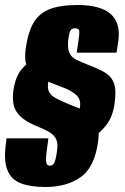

<svg xmlns="http://www.w3.org/2000/svg" viewBox="-36 -620 498 766"><path d="M145 126Q86 126 47.5 111.5Q9 97 -6.5 58.5Q-22 20 -12 -51L-10 -68H157L151 -22Q147 5 147.5 18.5Q148 32 152 36.5Q156 41 163 41Q174 41 180 30.5Q186 20 191 -14Q196 -46 188.5 -63.5Q181 -81 160.5 -93Q140 -105 103 -120Q66 -136 45.5 -155.5Q25 -175 19 -200Q13 -225 17 -257Q25 -312 48.5 -341.5Q72 -371 105 -385.5Q138 -400 173 -410L193 -361Q185 -348 172.5 -332Q160 -316 156 -289Q153 -267 160 -253Q167 -239 187.5 -228Q208 -217 244 -202Q273 -190 296.5 -181.5Q320 -173 335 -160Q350 -147 355.5 -122.5Q361 -98 355 -53Q341 48 285.5 87Q230 126 145 126ZM252 -37 210 -110Q237 -126 257.5 -141Q278 -156 283 -193Q288 -225 266 -243Q244 -261 208 -274Q172 -287 134 -304Q104 -319 87.5 -334Q71 -349 66.5 -371.5Q62 -394 67 -429Q76 -492 98 -529.5Q120 -567 162 -583.5Q204 -600 274 -600Q364 -600 405 -564.5Q446 -529 436 -456L429 -410H270L279 -471Q281 -488 280 -497.5Q279 -507 263 -507Q250 -507 245 -498Q240 -489 237 -467Q232 -429 240.5 -410Q249 -391 268 -382Q287 -373 314 -362Q354 -347 380.5 -332Q407 -317 418 -289.5Q429 -262 421 -206Q414 -155 388 -121Q362 -87 326 -67Q290 -47 252 -37Z"/></svg>

Font: Alumni Sans Black
Style: Italic
Weight: 900
Italic angle: -8°
Version: Version 1.016